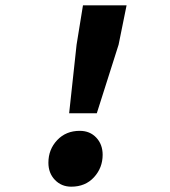

<svg xmlns="http://www.w3.org/2000/svg" viewBox="-20 -690 640 722"><path d="M240 -264 268 -522 292 -670H456L426 -522L344 -264ZM248 12Q211 12 186.5 -13.5Q162 -39 162 -78Q162 -128 195 -163Q228 -198 280 -198Q318 -198 342 -172.5Q366 -147 366 -108Q366 -59 333.5 -23.5Q301 12 248 12Z"/></svg>

Font: Source Code Pro ExtraLight Black
Style: Italic
Weight: 900
Italic angle: -11°
Monospace: yes
Version: Version 1.016;hotconv 1.0.116;makeotfexe 2.5.65601